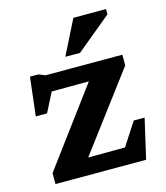

<svg xmlns="http://www.w3.org/2000/svg" viewBox="-108 -799 763 882"><g transform="rotate(-15 273.5 -358.0)"><path d="M46.5 0V-52L351.5 -463L408.5 -416.5L81.5 -415L172.5 -479.5L93 -323.5H39.5L61 -507H101L132 -494.5H497V-443.5L186.5 -30L135.5 -78.5L428 -80L363.5 -26L469.5 -189H521L477.5 0ZM241.5 -553 323.5 -716.5H479V-691.5L311.5 -553Z"/></g></svg>

Font: Newsreader 9pt SemiBold
Style: Regular
Weight: 600
Designer: Hugues Gentile
Foundry: Production Type
Version: Version 1.003